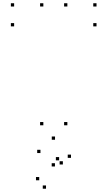

<svg xmlns="http://www.w3.org/2000/svg" viewBox="-20 -760 660 1180"><path d="M394 -720V-740H374V-720ZM246.4 -720V-740H226.4V-720ZM246.4 10V-10H226.4V10ZM394 10V-10H374V10ZM573.2 -597.9V-617.9H553.2V-597.9ZM573.2 -720V-740H553.2V-720ZM66.8 -720V-740H46.8V-720ZM66.8 -597.9V-617.9H46.8V-597.9ZM366.4 250.9V230.9H346.4V250.9ZM343.4 225.4V205.4H323.4V225.4ZM221.1 348V328H201.1V348ZM262.8 399.8V379.8H242.8V399.8ZM416.3 210.2V190.2H396.3V210.2ZM318.2 98.9V78.9H298.2V98.9ZM228.6 180.6V160.6H208.6V180.6ZM317.7 263.1V243.1H297.7V263.1Z"/></svg>

Font: Monaspace Neon Dots Var
Style: Regular
Weight: 400
Designer: Riley Cran and the Lettermatic Team
Version: Version 1.100 (Monaspace Neon Dots)